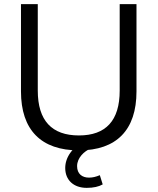

<svg xmlns="http://www.w3.org/2000/svg" viewBox="-20 -711 754 919"><path d="M357.8 8.8C538.2 8.8 633.3 -89.2 633.3 -273.5V-691.2H552.9V-277.5C552.9 -133.3 486.3 -62.7 357.8 -62.7C228.4 -62.7 160.8 -133.3 160.8 -277.5V-691.2H80.4V-273.5C80.4 -89.2 176.5 8.8 357.8 8.8ZM395.1 188.2C427.5 188.2 452.9 182.4 471.6 171.6L457.8 127.5C439.2 135.3 423.5 139.2 405.9 139.2C373.5 139.2 349 121.6 349 84.3C349 44.1 383.3 12.7 413.7 0L385.3 -35.3C327.5 -7.8 292.2 41.2 292.2 93.1C292.2 151 332.4 188.2 395.1 188.2Z"/></svg>

Font: LL Pando Sans
Style: Regular
Weight: 400
Designer: Joshua Smith
Foundry: Joshua Smith
Version: Version 1.000;Glyphs 3.2.1 (3258)